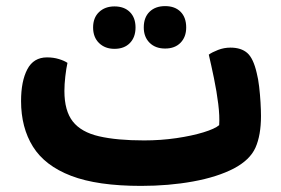

<svg xmlns="http://www.w3.org/2000/svg" viewBox="-20 -593 922 629"><path d="M442 16Q299 16 213 -17Q127 -50 88 -112.5Q49 -175 49 -262Q49 -327 69.5 -366Q90 -405 134 -405Q155 -405 173 -399.5Q191 -394 201 -387Q197 -369 194 -343Q191 -317 191 -295Q191 -230 218.5 -195Q246 -160 304.5 -146.5Q363 -133 452 -133Q507 -133 558 -140.5Q609 -148 646.5 -159.5Q684 -171 698 -183Q700 -212 695 -252.5Q690 -293 681 -336.5Q672 -380 664 -414Q675 -422 694.5 -429.5Q714 -437 735 -437Q770 -437 790 -419.5Q810 -402 821 -354Q826 -335 829 -309Q832 -283 833.5 -257.5Q835 -232 835 -213Q835 -150 817 -109.5Q799 -69 746 -41Q692 -13 612.5 1.5Q533 16 442 16ZM355 -433Q324 -433 304.5 -452Q285 -471 285 -503Q285 -535 304.5 -553.5Q324 -572 355 -572Q387 -572 405.5 -553.5Q424 -535 424 -503Q424 -471 405.5 -452Q387 -433 355 -433ZM521 -434Q489 -434 470 -453Q451 -472 451 -503Q451 -536 470 -554.5Q489 -573 521 -573Q553 -573 571.5 -554.5Q590 -536 590 -503Q590 -472 571.5 -453Q553 -434 521 -434Z"/></svg>

Font: Baloo Bhaijaan 2
Style: Bold
Weight: 700
Designer: Sanskriti Dholi, Noopur Datye and Ek Type
Foundry: Ek Type
Version: Version 1.701